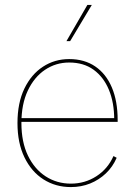

<svg xmlns="http://www.w3.org/2000/svg" viewBox="-20 -750 546 780"><path d="M268 10Q206 10 157 -21Q108 -52 79.5 -110.5Q51 -169 51 -250Q51 -332 79 -390Q107 -448 154.5 -479Q202 -510 261 -510Q323 -510 367 -480Q411 -450 434.5 -394.5Q458 -339 458 -262Q458 -261 458 -259Q458 -257 458 -255H59V-270H451L444 -264Q444 -333 422.5 -385Q401 -437 360.5 -466.5Q320 -496 261 -496Q207 -496 163 -466.5Q119 -437 93 -382Q67 -327 67 -250Q67 -173 93.5 -118Q120 -63 165.5 -33.5Q211 -4 268 -4Q325 -4 371.5 -34Q418 -64 441 -116L454 -109Q438 -72 410 -45.5Q382 -19 346 -4.5Q310 10 268 10ZM335 -730H353L265 -583H250Z"/></svg>

Font: Kantumruy Pro Thin
Style: Regular
Weight: 250
Version: Version 1.002